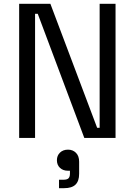

<svg xmlns="http://www.w3.org/2000/svg" viewBox="-20 -720 704 1002"><path d="M80 0V-700H243L487 -53H500V-700H583V0H420L177 -648H163V0ZM288 262V218H311Q330 218 337.5 210.5Q345 203 345 186V171H334Q309 171 293 156Q277 141 277 116Q277 92 293 76.5Q309 61 335 61Q360 61 376.5 77.5Q393 94 393 124V187Q393 225 374 243.5Q355 262 315 262Z"/></svg>

Font: Space Grotesk
Style: Regular
Weight: 400
Designer: Florian Karsten
Foundry: Florian Karsten
Version: Version 2.000